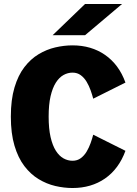

<svg xmlns="http://www.w3.org/2000/svg" viewBox="-20 -934 690 965"><path d="M344.5 11Q302 11 258 0.8Q214 -9.5 174 -33.8Q134 -58 102.5 -99.2Q71 -140.5 52.8 -201.8Q34.5 -263 34.5 -348Q34.5 -433 52.8 -494.2Q71 -555.5 102.5 -596.5Q134 -637.5 174 -661.5Q214 -685.5 258 -695.8Q302 -706 344.5 -706Q391.5 -706 432.5 -694Q473.5 -682 507.8 -658.2Q542 -634.5 568 -599.8Q594 -565 610.5 -519L448.5 -438Q443.5 -457.5 435.5 -480Q427.5 -502.5 415.5 -522.8Q403.5 -543 386 -556Q368.5 -569 344.5 -569Q321 -569 299.2 -557Q277.5 -545 260.8 -518.8Q244 -492.5 234.2 -450.5Q224.5 -408.5 224.5 -348Q224.5 -287.5 234.2 -245Q244 -202.5 260.8 -176.2Q277.5 -150 299.2 -138Q321 -126 344.5 -126Q368.5 -126 386 -139Q403.5 -152 415.5 -172.2Q427.5 -192.5 435.5 -215Q443.5 -237.5 448.5 -257L610.5 -176Q594 -130.5 568 -95.5Q542 -60.5 507.8 -36.8Q473.5 -13 432.5 -1Q391.5 11 344.5 11ZM407.5 -757H244.5L407.5 -914H593.5Z"/></svg>

Font: Trispace Thin ExtraBold
Style: Regular
Weight: 800
Version: Version 1.210